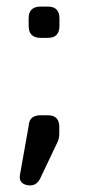

<svg xmlns="http://www.w3.org/2000/svg" viewBox="-20 -445 280 583"><path d="M72 118Q56 118 47 110Q38 102 40.5 86.5L67 -62.5Q68.5 -95 103 -95H125.5Q160 -95 160 -59.5V-38Q160 -29 157.8 -22Q155.5 -15 152 -8L101.5 98Q91 118 72 118ZM103.5 -330Q67 -330 67 -366.5V-389.5Q67 -425 103.5 -425H125.5Q160.5 -425 160.5 -389.5V-366.5Q160.5 -330 125.5 -330Z"/></svg>

Font: Jura Light SemiBold
Style: Regular
Weight: 600
Version: Version 5.106